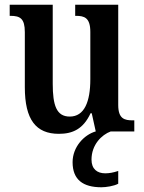

<svg xmlns="http://www.w3.org/2000/svg" viewBox="-20 -556 610 812"><path d="M229 10C287 10 332 -10 363 -77H368L385 0H384C336 14 287 65 287 130C287 204 331 236 409 236C428 236 462 231 480 221V167C459 174 442 177 425 177C391 177 367 159 367 119C367 56 410 14 448 0H548V-47H542C507 -47 480 -53 480 -112V-536H298V-489H301C336 -489 362 -482 362 -421V-221C362 -126 337 -63 275 -63C219 -63 203 -110 203 -202V-536H21V-489H24C65 -489 85 -478 85 -420V-187C85 -50 132 10 229 10Z"/></svg>

Font: Noto Serif Bengali Condensed SemiBold
Style: Regular
Weight: 600
Width: 3
Designer: Juan Bruce, Universal Thirst, Indian Type Foundry and the Monotype Design Team.
Foundry: Monotype Imaging Inc.
Version: Version 2.003